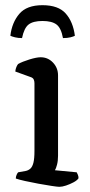

<svg xmlns="http://www.w3.org/2000/svg" viewBox="-20 -721 348 741"><path d="M209 0Q202 0 179 -3.5Q156 -7 128.5 -12Q101 -17 76.5 -22.5Q52 -28 41 -32Q41 -39 44 -46Q47 -53 50 -56L78 -61Q89 -63 97 -70Q105 -77 109 -93Q113 -109 113 -139V-400Q113 -408 110 -414.5Q107 -421 97 -424L39 -445Q40 -455 43.5 -463Q47 -471 50 -474Q66 -483 93.5 -491.5Q121 -500 137 -500Q165 -500 184.5 -479.5Q204 -459 204 -430V-120Q204 -100 200 -85Q196 -70 192 -64L276 -56Q278 -52 280.5 -46.5Q283 -41 283 -33Q278 -25 264 -17.5Q250 -10 235 -5Q220 0 209 0ZM144 -701Q205 -701 233.5 -669Q262 -637 269 -583Q264 -580 252 -577Q240 -574 223 -574Q216 -613 198 -626.5Q180 -640 144 -640Q108 -640 90.5 -626.5Q73 -613 65 -574Q50 -574 38 -577Q26 -580 20 -583Q26 -634 54.5 -667.5Q83 -701 144 -701Z"/></svg>

Font: Texturina 12pt
Style: Regular
Weight: 400
Designer: Guillermo Torres Carreño
Foundry: Omnibus-Type
Version: Version 1.002